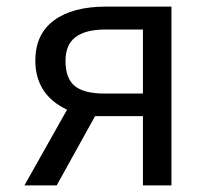

<svg xmlns="http://www.w3.org/2000/svg" viewBox="-20 -560 655 580"><path d="M497.9 -540V0H411.8V-209.2H267.2L151.3 0H53.8L182.6 -228.7Q134.4 -251.3 110.5 -288.7Q86.7 -326.2 86.7 -376.9Q86.7 -456.4 142.8 -498.2Q199 -540 300 -540ZM411.8 -277.4V-470.8H297.9Q238.5 -470.8 208.2 -447.9Q177.9 -425.1 177.9 -375.9Q177.9 -323.6 205.6 -300.5Q233.3 -277.4 295.4 -277.4Z"/></svg>

Font: Fira Code Fixed
Style: Regular
Weight: 400
Monospace: yes
Designer: Carrois Corporate, Edenspiekermann AG, Nikita Prokopov
Foundry: Carrois Corporate, Edenspiekermann AG, Nikita Prokopov
Version: Version 5.002